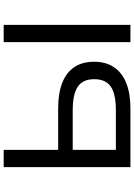

<svg xmlns="http://www.w3.org/2000/svg" viewBox="141 -886 745 1068"><g transform="rotate(-90 514.0 -352.5)"><path d="M118 0V-705H214V-402H445Q528 -402 586 -379.5Q644 -357 674 -312.5Q704 -268 704 -202Q704 -137 674 -92Q644 -47 586 -23.5Q528 0 445 0ZM214 -81H434Q525 -81 566 -109.5Q607 -138 607 -201Q607 -265 565 -293Q523 -321 434 -321H214ZM813 0V-705H909V0Z"/></g></svg>

Font: Nunito Sans 7pt SemiExpanded
Style: Regular
Weight: 400
Width: 6
Designer: Vernon Adams
Foundry: Vernon Adams
Version: Version 3.101;gftools[0.9.27]